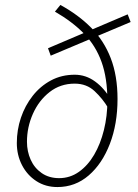

<svg xmlns="http://www.w3.org/2000/svg" viewBox="-20 -744 558 776"><path d="M212 12Q164 12 127 -12Q90 -36 69 -76.5Q48 -117 48 -166Q48 -219 64.5 -268Q81 -317 112 -356.5Q143 -396 186 -419Q229 -442 282 -442Q327 -442 364.5 -414.5Q402 -387 427 -343L417 -308Q395 -345 362.5 -375.5Q330 -406 282 -406Q224 -406 180.5 -372Q137 -338 113 -284Q89 -230 89 -171Q89 -132 104 -98.5Q119 -65 148.5 -44.5Q178 -24 219 -24Q263 -24 299 -49.5Q335 -75 360.5 -118.5Q386 -162 400 -218.5Q414 -275 414 -337Q414 -428 390.5 -493.5Q367 -559 320 -607.5Q273 -656 202 -697L224 -724Q297 -684 348.5 -632Q400 -580 427.5 -509Q455 -438 455 -344Q455 -243 424 -162.5Q393 -82 338.5 -35Q284 12 212 12ZM185 -519 174 -549 496 -686 508 -655Z"/></svg>

Font: Source Sans 3 Light
Style: Italic
Weight: 300
Italic angle: -11°
Designer: Paul D. Hunt
Foundry: Adobe
Version: Version 3.046;hotconv 1.0.118;makeotfexe 2.5.65603